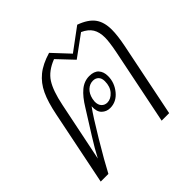

<svg xmlns="http://www.w3.org/2000/svg" viewBox="-146 -707 849 849"><g transform="rotate(-45 278.5 -282.0)"><path d="M97 -349Q110 -414 129 -454.5Q148 -495 180.5 -521.5Q213 -548 267 -564L339 -487L443 -564Q493 -546 514.5 -517Q536 -488 536 -440Q536 -404 525 -349L454 0H407L480 -359Q490 -411 490 -437Q490 -471 476.5 -493Q463 -515 432 -529L332 -456L263 -529Q209 -508 185 -470.5Q161 -433 146 -359L89 -81Q109 -120 141.5 -171.5Q174 -223 182 -236L209 -279Q235 -322 261.5 -344Q288 -366 320 -366Q350 -366 364.5 -350Q379 -334 379 -307Q379 -266 352 -233Q325 -200 286 -200Q263 -200 247 -215.5Q231 -231 233 -264Q207 -229 153.5 -139.5Q100 -50 74 0H26ZM353 -301Q353 -320 343 -330Q333 -340 317 -340Q297 -340 281 -325.5Q265 -311 259 -284Q257 -272 257 -268Q257 -248 267.5 -237Q278 -226 294 -226Q316 -226 334.5 -246.5Q353 -267 353 -301Z"/></g></svg>

Font: Trirong ExtraLight
Style: Italic
Weight: 275
Italic angle: -12°
Designer: Katatrad Team
Foundry: CadsonDemak
Version: Version 1.003